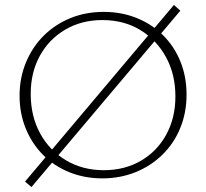

<svg xmlns="http://www.w3.org/2000/svg" viewBox="-20 -713 832 775"><path d="M393 7Q321 7 259.5 -18Q198 -43 153.5 -88Q109 -133 84 -194Q59 -255 59 -327Q59 -399 85 -461.5Q111 -524 157 -569.5Q203 -615 264.5 -640Q326 -665 399 -665Q471 -665 532.5 -640Q594 -615 639 -570Q684 -525 708.5 -464Q733 -403 733 -331Q733 -258 707.5 -196Q682 -134 635.5 -88.5Q589 -43 527 -18Q465 7 393 7ZM399 -26Q483 -26 548.5 -64Q614 -102 651 -169.5Q688 -237 688 -324Q688 -413 650 -482.5Q612 -552 546 -592Q480 -632 393 -632Q309 -632 243.5 -593.5Q178 -555 141 -488Q104 -421 104 -334Q104 -244 142 -174.5Q180 -105 247 -65.5Q314 -26 399 -26ZM107 42 81 20 682 -693 708 -670Z"/></svg>

Font: Ysabeau SC ExtraLight
Style: Regular
Weight: 250
Designer: Christian Thalmann (Catharsis Fonts)
Version: Version 2.001;gftools[0.9.30]; featfreeze: smcp